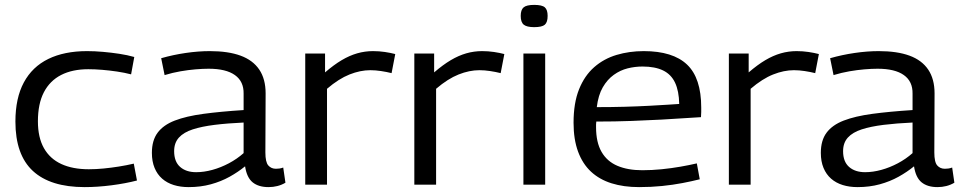

<svg xmlns="http://www.w3.org/2000/svg" viewBox="-20 -755 3928 785"><path d="M43 -258Q43 -354 77.5 -418Q112 -482 177.5 -514Q243 -546 336 -546Q367 -546 401 -543Q435 -540 468 -535Q501 -530 529 -522L516 -451Q489 -458 458.5 -462.5Q428 -467 398 -469.5Q368 -472 341 -472Q276 -472 230 -448.5Q184 -425 159.5 -378Q135 -331 135 -259Q135 -193 159.5 -149.5Q184 -106 230.5 -84.5Q277 -63 343 -63Q372 -63 403 -66Q434 -69 465.5 -74Q497 -79 527 -86L540 -17Q494 -5 436.5 2.5Q379 10 326 10Q186 10 114.5 -56Q43 -122 43 -258Z M601 -130Q601 -181 624.5 -212.5Q648 -244 694.5 -262Q741 -280 811.5 -289.5Q882 -299 976 -305V-372Q977 -422 940.5 -448Q904 -474 833 -474Q809 -474 779.5 -471.5Q750 -469 718 -463.5Q686 -458 653 -448L639 -517Q688 -531 739.5 -538.5Q791 -546 838 -546Q913 -546 963.5 -527.5Q1014 -509 1040 -470.5Q1066 -432 1066 -373L1065 -132Q1065 -92 1077 -78.5Q1089 -65 1108 -65Q1115 -65 1122.5 -66Q1130 -67 1138 -70L1147 -8Q1132 1 1114.5 5.5Q1097 10 1078 10Q1037 10 1013 -9.5Q989 -29 982 -75Q954 -52 919 -32.5Q884 -13 842 -1.5Q800 10 751 10Q718 10 690.5 1.5Q663 -7 643 -24.5Q623 -42 612 -68.5Q601 -95 601 -130ZM692 -137Q692 -94 716.5 -72.5Q741 -51 782 -51Q814 -51 848.5 -60.5Q883 -70 916 -87.5Q949 -105 976 -129V-254Q910 -251 857.5 -244.5Q805 -238 768 -226Q731 -214 711.5 -192.5Q692 -171 692 -137Z M1309 -536V-459Q1345 -490 1377 -509Q1409 -528 1440.5 -537Q1472 -546 1505 -546Q1530 -546 1553.5 -542.5Q1577 -539 1596 -534L1581 -456Q1561 -461 1538 -464.5Q1515 -468 1494 -468Q1453 -468 1409 -450.5Q1365 -433 1317 -392V0H1228V-536Z M1755 -536V-459Q1791 -490 1823 -509Q1855 -528 1886.5 -537Q1918 -546 1951 -546Q1976 -546 1999.5 -542.5Q2023 -539 2042 -534L2027 -456Q2007 -461 1984 -464.5Q1961 -468 1940 -468Q1899 -468 1855 -450.5Q1811 -433 1763 -392V0H1674V-536Z M2164 -644Q2134 -644 2121.5 -654Q2109 -664 2109 -690Q2109 -715 2121 -725Q2133 -735 2164 -735Q2196 -735 2207.5 -725Q2219 -715 2219 -690Q2219 -664 2207.5 -654Q2196 -644 2164 -644ZM2120 0V-536H2209V0Z M2593 10Q2530 10 2480.5 -5.5Q2431 -21 2396.5 -53Q2362 -85 2343.5 -135Q2325 -185 2325 -253Q2325 -334 2347.5 -390Q2370 -446 2409.5 -480.5Q2449 -515 2501 -530.5Q2553 -546 2612 -546Q2731 -546 2789 -491Q2847 -436 2847 -315Q2847 -308 2847 -297.5Q2847 -287 2846 -276Q2823 -275 2781.5 -272Q2740 -269 2684.5 -266Q2629 -263 2561.5 -260.5Q2494 -258 2418 -258Q2417 -252 2417 -246.5Q2417 -241 2417 -235Q2417 -173 2439.5 -134Q2462 -95 2504.5 -77Q2547 -59 2606 -59Q2645 -59 2685 -63Q2725 -67 2762 -73.5Q2799 -80 2829 -87L2841 -22Q2809 -14 2770 -6.5Q2731 1 2686.5 5.5Q2642 10 2593 10ZM2420 -317Q2480 -317 2534.5 -318.5Q2589 -320 2634.5 -322.5Q2680 -325 2711.5 -327Q2743 -329 2757 -330Q2756 -383 2740 -417Q2724 -451 2691 -467Q2658 -483 2607 -483Q2576 -483 2546 -475.5Q2516 -468 2489.5 -449Q2463 -430 2444.5 -398Q2426 -366 2420 -317Z M3041 -536V-459Q3077 -490 3109 -509Q3141 -528 3172.5 -537Q3204 -546 3237 -546Q3262 -546 3285.5 -542.5Q3309 -539 3328 -534L3313 -456Q3293 -461 3270 -464.5Q3247 -468 3226 -468Q3185 -468 3141 -450.5Q3097 -433 3049 -392V0H2960V-536Z M3336 -130Q3336 -181 3359.5 -212.5Q3383 -244 3429.5 -262Q3476 -280 3546.5 -289.5Q3617 -299 3711 -305V-372Q3712 -422 3675.5 -448Q3639 -474 3568 -474Q3544 -474 3514.5 -471.5Q3485 -469 3453 -463.5Q3421 -458 3388 -448L3374 -517Q3423 -531 3474.5 -538.5Q3526 -546 3573 -546Q3648 -546 3698.5 -527.5Q3749 -509 3775 -470.5Q3801 -432 3801 -373L3800 -132Q3800 -92 3812 -78.5Q3824 -65 3843 -65Q3850 -65 3857.5 -66Q3865 -67 3873 -70L3882 -8Q3867 1 3849.5 5.5Q3832 10 3813 10Q3772 10 3748 -9.5Q3724 -29 3717 -75Q3689 -52 3654 -32.5Q3619 -13 3577 -1.5Q3535 10 3486 10Q3453 10 3425.5 1.5Q3398 -7 3378 -24.5Q3358 -42 3347 -68.5Q3336 -95 3336 -130ZM3427 -137Q3427 -94 3451.5 -72.5Q3476 -51 3517 -51Q3549 -51 3583.5 -60.5Q3618 -70 3651 -87.5Q3684 -105 3711 -129V-254Q3645 -251 3592.5 -244.5Q3540 -238 3503 -226Q3466 -214 3446.5 -192.5Q3427 -171 3427 -137Z"/></svg>

Font: Georama SemiExpanded
Style: Regular
Weight: 400
Width: 6
Designer: Jean-Baptiste Levee
Foundry: Production Type
Version: Version 1.001